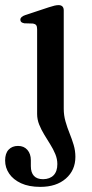

<svg xmlns="http://www.w3.org/2000/svg" viewBox="-40 -495 358 750"><path d="M209 -70.5Q209 -44.5 215.8 -20.8Q222.5 3 231.8 25.8Q241 48.5 247.8 71.2Q254.5 94 254.5 117.5Q254.5 170 217.2 202.5Q180 235 117.5 235Q73 235 42.2 220.8Q11.5 206.5 -4.2 183.2Q-20 160 -20 132Q-20 104 -6.2 89.5Q7.5 75 30.5 75Q53.5 75 67 90.5Q80.5 106 80.5 131V154Q80.5 179 92.5 192Q104.5 205 128.5 205Q155 204.5 169.5 189.5Q184 174.5 184 146Q184 126 176 106.8Q168 87.5 156.2 68.8Q144.5 50 132.8 30.8Q121 11.5 113 -8.5Q105 -28.5 105 -50V-381Q105 -392 101.2 -396.8Q97.5 -401.5 89 -403L55 -404Q47 -405.5 43.2 -408.8Q39.5 -412 39.5 -418Q39.5 -429.5 58.5 -436L150.5 -466.5Q164.5 -471 173 -473Q181.5 -475 189 -475Q198.5 -475 203.8 -469.8Q209 -464.5 209 -454.5Z"/></svg>

Font: Fraunces 17pt
Style: Regular
Weight: 400
Version: Version 1.000;[b76b70a41]